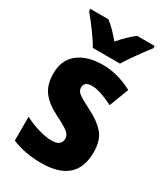

<svg xmlns="http://www.w3.org/2000/svg" viewBox="-193 -849 815 942"><g transform="rotate(30 215.0 -378.0)"><path d="M398 -164Q398 -232 366 -269Q334 -306 276 -335Q218 -364 201.5 -377.5Q185 -391 185 -409Q185 -443 228 -443Q254 -443 286.5 -431.5Q319 -420 350 -404L392 -514Q308 -559 224 -559Q136 -559 84.5 -518.5Q33 -478 33 -402Q33 -338 62 -299.5Q91 -261 149 -232Q209 -202 226.5 -187Q244 -172 244 -153Q244 -111 189 -111Q157 -111 114.5 -123.5Q72 -136 34 -156V-21Q107 10 200 10Q398 10 398 -164ZM396 -766H297Q257 -736 214 -686Q192 -712 173 -731.5Q154 -751 134 -766H32V-753Q56 -725 88.5 -681Q121 -637 138 -606H292Q311 -638 342.5 -681.5Q374 -725 396 -753Z"/></g></svg>

Font: Noto Sans Display SemiCondensed Extra
Style: Regular
Weight: 800
Width: 4
Designer: Monotype Design Team
Foundry: Monotype Imaging Inc.
Version: Version 1.900